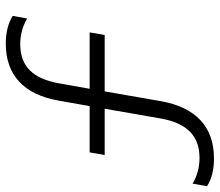

<svg xmlns="http://www.w3.org/2000/svg" viewBox="-92 -682 760 664"><g transform="rotate(-90 288.0 -350.0)"><path d="M272 -527 253 -420H93L84 -368H244L210 -173Q198 -106 164.5 -73Q131 -40 74 -40Q50 -40 27.5 -46Q5 -52 -15 -64L-24 -14Q-5 -2 19 4Q43 10 72 10Q154 10 204 -36.5Q254 -83 270 -173L304 -368H499L508 -420H313L332 -527Q344 -594 377 -627Q410 -660 467 -660Q491 -660 513.5 -654Q536 -648 556 -636L565 -686Q546 -698 522 -704Q498 -710 469 -710Q388 -710 338 -664Q288 -618 272 -527Z"/></g></svg>

Font: CommitMonoV142 ExtLt
Style: Regular
Weight: 200
Monospace: yes
Designer: Eigil Nikolajsen
Foundry: Eigil Nikolajsen
Version: Version 1.142